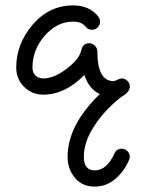

<svg xmlns="http://www.w3.org/2000/svg" viewBox="-20 -350 540 710"><path d="M430 200Q443 200 451.5 209Q460 218 460 230Q460 236 457 242Q439 284 406 312Q373 340 330 340Q284 340 257 307.5Q230 275 230 230Q230 113 349 -2Q308 -22 292 -73Q221 0 140 0Q98 0 69 -29Q40 -58 40 -100Q40 -188 101 -259Q162 -330 250 -330Q312 -330 344 -288Q350 -280 350 -270Q350 -258 341.5 -249Q333 -240 320 -240Q305 -240 296 -252Q282 -270 250 -270Q191 -270 145.5 -218Q100 -166 100 -100Q100 -82 111 -71Q122 -60 140 -60Q180 -60 227.5 -96.5Q275 -133 281 -166Q287 -190 310 -190Q322 -190 331 -181Q340 -172 340 -160Q340 -50 400 -50Q404 -50 414 -55Q424 -60 430 -60Q442 -60 451 -51Q460 -42 460 -30Q460 -22 455.5 -14.5Q451 -7 445.5 -3Q440 1 431 7Q422 13 419 16Q365 60 327.5 117.5Q290 175 290 230Q290 280 330 280Q375 280 403 218Q411 200 430 200Z"/></svg>

Font: Pecita
Style: Book
Weight: 400
Width: 7
Version: Version 4.3